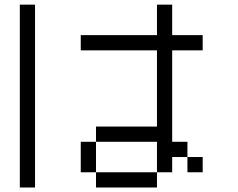

<svg xmlns="http://www.w3.org/2000/svg" viewBox="-20 -887 1040 840"><path d="M133.3 -66.7H66.7V-866.7H133.3ZM733.3 -733.3H866.7V-666.7H733.3V-266.7H800V-200H733.3V-133.3H666.7V-266.7H400V-333.3H666.7V-666.7H333.3V-733.3H666.7V-866.7H733.3ZM866.7 -133.3H800V-200H866.7ZM400 -133.3H333.3V-266.7H400ZM400 -66.7V-133.3H666.7V-66.7Z"/></svg>

Font: Galmuri14 Regular
Style: Regular
Weight: 400
Designer: Lee Minseo (quiple)
Version: Version 2.399;hotconv 1.1.1;makeotfexe 2.6.0 DEVELOPMENT